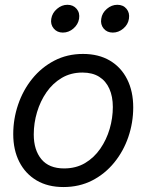

<svg xmlns="http://www.w3.org/2000/svg" viewBox="-20 -754 600 786"><path d="M239.7 11.7Q175.8 11.7 129.9 -15.4Q84 -42.5 59.1 -91.3Q34.2 -140.1 34.2 -205.1Q34.2 -267.1 54.2 -325.9Q74.2 -384.8 111.8 -431.4Q149.4 -478 202.1 -505.6Q254.9 -533.2 319.8 -533.2Q383.8 -533.2 429.9 -505.9Q476.1 -478.5 500.7 -429.2Q525.4 -379.9 525.4 -314.5Q525.4 -252 505.4 -193.4Q485.4 -134.8 447.5 -88.4Q409.7 -42 357.2 -15.1Q304.7 11.7 239.7 11.7ZM242.2 -64.5Q291 -64.5 328.1 -86.4Q365.2 -108.4 390.6 -145.3Q416 -182.1 429 -226.6Q441.9 -271 441.9 -315.9Q441.9 -358.9 427.7 -390.6Q413.6 -422.4 386 -439.7Q358.4 -457 317.4 -457Q270 -457 232.9 -435.1Q195.8 -413.1 170.4 -376.5Q145 -339.8 131.6 -294.9Q118.2 -250 118.2 -203.6Q118.2 -140.1 149.4 -102.3Q180.7 -64.5 242.2 -64.5ZM441.9 -620.6Q418 -620.6 404.3 -637.2Q390.6 -653.8 394.5 -677.2Q397.9 -701.2 417.5 -717.8Q437 -734.4 460.4 -734.4Q484.4 -734.4 498 -717.8Q511.7 -701.2 507.8 -677.2Q504.4 -653.8 484.9 -637.2Q465.3 -620.6 441.9 -620.6ZM237.3 -620.6Q213.9 -620.6 200 -637.2Q186 -653.8 189.9 -677.2Q193.8 -701.2 213.4 -717.8Q232.9 -734.4 255.9 -734.4Q279.8 -734.4 293.7 -717.8Q307.6 -701.2 303.7 -677.2Q299.8 -653.8 280.5 -637.2Q261.2 -620.6 237.3 -620.6Z"/></svg>

Font: Inter 28pt
Style: Italic
Weight: 400
Italic angle: -9.3988°
Designer: Rasmus Andersson
Foundry: rsms
Version: Version 4.001;git-66647c0bb